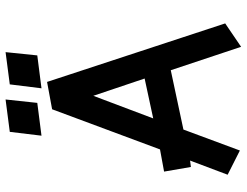

<svg xmlns="http://www.w3.org/2000/svg" viewBox="-118 -755 885 689"><g transform="rotate(-90 324.5 -410.5)"><path d="M312 -833 195.8 -817.9 182.1 -704.1 299.8 -719.2ZM481.9 -833 366.2 -817.9 352.1 -704.1 470.2 -719.2ZM375 -684.1 276.9 -666 132.8 -278.8 53.2 -264.2 69.8 -168 92.8 -170.9 42 -36.1 128.9 7.8 204.1 -194.8 417 -240.2 501 12.2 585 -44.9ZM244.1 -303.2 325.2 -518.1 387.2 -334Z"/></g></svg>

Font: Comic Neue Angular
Style: Bold
Weight: 700
Designer: Craig Rozynski
Foundry: Craig Rozynski
Version: Version 2.003